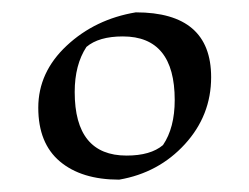

<svg xmlns="http://www.w3.org/2000/svg" viewBox="-20 -687 404 311"><path d="M200 -667Q322 -667 322 -562Q322 -500 279.5 -453.5Q237 -407 173 -396Q112 -396 77 -425.5Q42 -455 42 -512.5Q42 -570 88 -613Q134 -656 200 -667ZM179 -628Q140 -628 120 -611Q101 -582 101 -538Q101 -435 185 -435Q224 -435 244 -452Q263 -480 263 -525Q263 -628 179 -628Z"/></svg>

Font: Almendra
Style: Italic
Weight: 400
Italic angle: -12°
Designer: Ana Sanfelippo
Foundry: Ana Sanfelippo
Version: Version 1.004